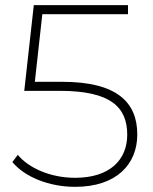

<svg xmlns="http://www.w3.org/2000/svg" viewBox="-20 -720 594 744"><path d="M271 4C432 4 512 -84 512 -199C512 -323 434 -403 221 -403H115L144 -665H476V-700H111L74 -368H212C410 -368 473 -304 473 -198C473 -101 406 -31 271 -31C174 -31 90 -70 49 -120L28 -92C75 -35 169 4 271 4Z"/></svg>

Font: Montserrat-Alt1 ExtLt
Style: Regular
Weight: 200
Designer: Differentunic
Foundry: Differentunic
Version: Version 7.222